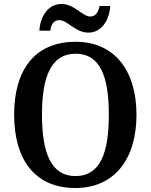

<svg xmlns="http://www.w3.org/2000/svg" viewBox="-20 -935 758 965"><path d="M424 -771C490 -771 530 -833 534 -905H480C476 -878 463 -852 434 -852C394 -852 355 -915 289 -915C222 -915 182 -853 178 -781H233C236 -808 248 -834 278 -834C319 -834 358 -771 424 -771ZM359 10C556 10 666 -137 666 -358C666 -580 556 -725 360 -725C152 -725 51 -580 51 -359C51 -137 152 10 359 10ZM359 -50C238 -50 191 -164 191 -358C191 -552 238 -665 360 -665C483 -665 527 -552 527 -358C527 -164 483 -50 359 -50Z"/></svg>

Font: Noto Serif Devanagari SemiCondensed SemiBold
Style: Regular
Weight: 600
Width: 4
Designer: Universal Thirst, Indian Type Foundry and the Monotype Design Team
Foundry: Monotype Imaging Inc.
Version: Version 2.004